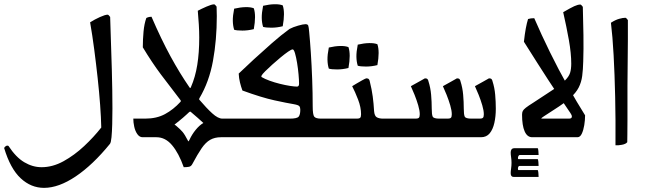

<svg xmlns="http://www.w3.org/2000/svg" viewBox="-67 -664 3126 929"><path d="M465 32Q382 134 299.5 189.5Q217 245 146 245Q83 245 33 198.5Q-17 152 -47 52Q-44 46 -38 42.5Q-32 39 -26 42Q10 97 50.5 121Q91 145 134 145Q188 145 240.5 116Q293 87 340 43Q387 -1 423 -47Q422 -95 417.5 -156.5Q413 -218 405.5 -286.5Q398 -355 389 -424Q380 -493 369 -556Q391 -570 416.5 -581.5Q442 -593 454 -593Q458 -593 466 -582Q471 -435 474 -329Q477 -223 477 -139Q477 -101 476 -63.5Q475 -26 472.5 0Q470 26 465 32Z M822 145Q798 77 765.5 38.5Q733 0 690 0H623Q608 0 597.5 -15Q587 -30 582.5 -51Q578 -72 578 -90H635Q691 -90 731.5 -112Q772 -134 806 -171Q810 -175 806 -180Q754 -247 711 -304.5Q668 -362 624 -435Q624 -473 627.5 -511Q631 -549 641 -577Q649 -581 655.5 -582Q662 -583 666 -583Q713 -474 758 -391.5Q803 -309 850 -241Q852 -238 853.5 -238Q855 -238 857 -243Q878 -291 887.5 -350Q897 -409 897 -482Q897 -513 895 -545.5Q893 -578 890 -612Q907 -621 932 -632Q957 -643 969 -643Q973 -643 981 -632Q981 -621 981.5 -609Q982 -597 982 -586Q982 -471 963.5 -369.5Q945 -268 898 -189Q895 -184 898 -181Q932 -141 960 -115.5Q988 -90 1009 -90H1070V0H1002Q972 0 950 12.5Q928 25 908.5 53.5Q889 82 864 129Q858 141 847.5 143Q837 145 822 145ZM842 16Q844 20 845 20Q846 20 850 12Q862 -14 880 -36Q898 -58 917 -69Q901 -84 890 -93.5Q879 -103 858 -121Q855 -124 853 -124Q851 -124 846 -119.5Q841 -115 837 -111Q830 -104 818.5 -94.5Q807 -85 801 -80Q777 -60 777 -62Q777 -62 787 -54Q806 -38 816.5 -25.5Q827 -13 842 16Z M1549 -90V0H1030V-90Q1062 -90 1103.5 -90Q1145 -90 1188.5 -90Q1232 -90 1270.5 -90Q1309 -90 1335 -90Q1370 -90 1378 -99.5Q1386 -109 1386 -133Q1386 -144 1381.5 -150Q1377 -156 1354 -160Q1323 -165 1261 -178.5Q1199 -192 1106 -226Q1099 -245 1094 -265.5Q1089 -286 1088 -308Q1119 -338 1161.5 -377Q1204 -416 1249 -455.5Q1294 -495 1334 -524Q1351 -533 1375.5 -540Q1400 -547 1411 -547Q1422 -547 1424.5 -540Q1427 -533 1429 -509Q1433 -469 1437 -408.5Q1441 -348 1443.5 -280.5Q1446 -213 1446 -150Q1446 -109 1453.5 -99.5Q1461 -90 1487 -90ZM1380 -259Q1380 -277 1377.5 -304.5Q1375 -332 1370.5 -359.5Q1366 -387 1360.5 -406Q1355 -425 1349 -425Q1343 -425 1327 -414Q1311 -403 1290.5 -386Q1270 -369 1250.5 -351.5Q1231 -334 1216.5 -319.5Q1202 -305 1199 -299Q1196 -294 1199 -291Q1214 -282 1237.5 -273.5Q1261 -265 1287 -258.5Q1313 -252 1335.5 -248.5Q1358 -245 1370 -245Q1380 -245 1380 -259ZM1066 -520Q1060 -539 1059.5 -563Q1059 -587 1066 -622Q1096 -629 1121 -629.5Q1146 -630 1161 -624Q1173 -589 1161 -523Q1133 -516 1106 -516Q1079 -516 1066 -520ZM1206 -534Q1200 -553 1199.5 -577Q1199 -601 1206 -636Q1236 -643 1261 -643.5Q1286 -644 1301 -638Q1313 -603 1301 -537Q1273 -530 1246 -530Q1219 -530 1206 -534Z M1786 -90H1838V0H1509V-90H1661Q1671 -90 1675.5 -94Q1680 -98 1680 -111Q1680 -145 1665.5 -182.5Q1651 -220 1637 -247Q1645 -252 1658.5 -260Q1672 -268 1685.5 -275.5Q1699 -283 1705 -285Q1714 -285 1717.5 -281Q1721 -277 1722 -271Q1732 -231 1736.5 -197Q1741 -163 1743 -127Q1745 -102 1757 -96Q1769 -90 1786 -90ZM1524 -332Q1518 -351 1517.5 -375Q1517 -399 1524 -434Q1554 -441 1579 -441.5Q1604 -442 1619 -436Q1631 -401 1619 -335Q1591 -328 1564 -328Q1537 -328 1524 -332ZM1664 -346Q1658 -365 1657.5 -389Q1657 -413 1664 -448Q1694 -455 1719 -455.5Q1744 -456 1759 -450Q1771 -415 1759 -349Q1731 -342 1704 -342Q1677 -342 1664 -346Z M2316 -271Q2326 -240 2329 -205.5Q2332 -171 2332 -138Q2332 -101 2325 -69.5Q2318 -38 2302.5 -19Q2287 0 2260 0H1798V-90H1945Q1955 -90 1959.5 -94Q1964 -98 1964 -111Q1964 -129 1956.5 -154.5Q1949 -180 1939 -205Q1929 -230 1921 -247Q1941 -258 1961.5 -269.5Q1982 -281 1989 -285Q1998 -285 2001.5 -281Q2005 -277 2006 -271Q2016 -240 2019 -205.5Q2022 -171 2022 -138Q2022 -110 2026.5 -100Q2031 -90 2059 -90H2100Q2110 -90 2114.5 -94Q2119 -98 2119 -111Q2119 -129 2111.5 -154.5Q2104 -180 2094 -205Q2084 -230 2076 -247Q2096 -258 2116.5 -269.5Q2137 -281 2144 -285Q2153 -285 2156.5 -281Q2160 -277 2161 -271Q2171 -240 2174 -205.5Q2177 -171 2177 -138Q2177 -110 2181.5 -100Q2186 -90 2214 -90H2255Q2265 -90 2269.5 -94Q2274 -98 2274 -111Q2274 -129 2266.5 -154.5Q2259 -180 2249 -205Q2239 -230 2231 -247Q2251 -258 2271.5 -269.5Q2292 -281 2299 -285Q2308 -285 2311.5 -281Q2315 -277 2316 -271Z M2418 192Q2404 192 2404 174Q2404 165 2406 151Q2408 137 2408 124Q2408 110 2406 96.5Q2404 83 2404 74Q2404 65 2408 59Q2412 53 2424 53H2534Q2537 53 2538 67Q2539 81 2539 86H2448Q2444 86 2441.5 91Q2439 96 2439 101Q2439 106 2442 106H2534Q2537 106 2538 119.5Q2539 133 2539 139H2446Q2443 139 2441 143Q2439 147 2439 152Q2439 159 2442 159H2534Q2537 159 2538 172.5Q2539 186 2539 192Z M2753 -631Q2755 -563 2756 -494Q2757 -425 2755 -367Q2754 -327 2750 -296.5Q2746 -266 2733 -240.5Q2720 -215 2692 -190Q2664 -165 2615 -134Q2578 -110 2565 -101.5Q2552 -93 2552 -91Q2552 -90 2556 -90Q2564 -90 2583 -90Q2602 -90 2623.5 -90Q2645 -90 2662.5 -90Q2680 -90 2686 -90Q2700 -90 2700 -100Q2700 -107 2693 -117Q2663 -161 2637.5 -199Q2612 -237 2586.5 -276Q2561 -315 2532.5 -360Q2504 -405 2468 -462Q2472 -499 2477 -526Q2482 -553 2488 -572Q2501 -576 2518 -576Q2552 -497 2594 -411.5Q2636 -326 2680.5 -247Q2725 -168 2764 -106Q2764 -83 2760 -58.5Q2756 -34 2748 -17Q2740 0 2727 0Q2690 0 2648.5 0Q2607 0 2569.5 0Q2532 0 2508 0Q2484 0 2471.5 -28.5Q2459 -57 2459 -109Q2459 -120 2462.5 -127Q2466 -134 2477.5 -143Q2489 -152 2513 -167Q2575 -207 2612 -232Q2649 -257 2667.5 -275.5Q2686 -294 2691.5 -312Q2697 -330 2697 -356Q2697 -406 2685.5 -470.5Q2674 -535 2658 -605Q2694 -626 2711.5 -634Q2729 -642 2741 -642Q2745 -642 2753 -631Z M2971 -567Q2971 -528 2971 -473Q2971 -418 2970 -359.5Q2969 -301 2969 -248.5Q2969 -196 2969 -161Q2969 -124 2969 -83.5Q2969 -43 2968.5 -13Q2968 17 2968 24Q2961 33 2942.5 36.5Q2924 40 2911 39Q2912 -85 2909.5 -195.5Q2907 -306 2902 -397.5Q2897 -489 2889 -554Q2911 -568 2929 -573Q2947 -578 2959 -578Q2963 -578 2971 -567Z"/></svg>

Font: Ruwudu
Style: Regular
Weight: 400
Designer: Becca Hirsbrunner Spalinger
Foundry: SIL International
Version: Version 3.000